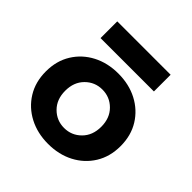

<svg xmlns="http://www.w3.org/2000/svg" viewBox="-175 -780 926 926"><g transform="rotate(45 288.0 -317.0)"><path d="M106 -530V-644H470V-530ZM33 -230Q33 -302 66.5 -356Q100 -410 157.5 -440Q215 -470 288 -470Q361 -470 418.5 -440Q476 -410 509.5 -356Q543 -302 543 -230Q543 -158 509.5 -104Q476 -50 418.5 -20Q361 10 288 10Q215 10 157.5 -20Q100 -50 66.5 -104Q33 -158 33 -230ZM165 -230Q165 -171 201 -135Q237 -99 288 -99Q339 -99 375 -135Q411 -171 411 -230Q411 -289 375 -325Q339 -361 288 -361Q237 -361 201 -325Q165 -289 165 -230Z"/></g></svg>

Font: Von Semi
Style: Regular
Weight: 600
Version: Version 4.000; ttfautohint (v1.8.4.7-5d5b)